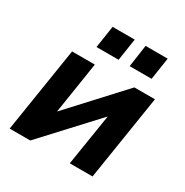

<svg xmlns="http://www.w3.org/2000/svg" viewBox="-166 -857 958 993"><g transform="rotate(30 313.0 -361.0)"><path d="M26 0 106 -507H242L194 -199L478 -507H601L521 0H385L434 -308L149 0ZM402 -590 421 -722H553L533 -590ZM204 -590 224 -722H356L336 -590Z"/></g></svg>

Font: Mulish ExtraBold
Style: Italic
Weight: 800
Italic angle: -9°
Designer: Vernon Adams
Foundry: Vernon Adams
Version: Version 3.603; ttfautohint (v1.8.3)